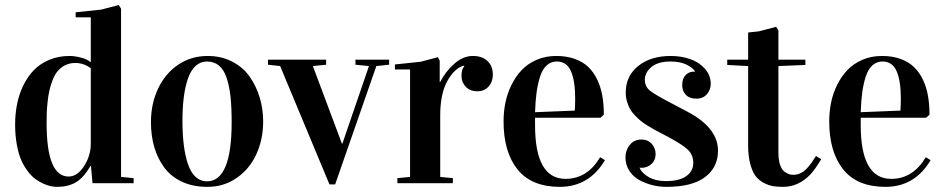

<svg xmlns="http://www.w3.org/2000/svg" viewBox="-20 -727 3751 762"><path d="M340.8 -69.3H339.8Q311.5 -21 280.8 -3.2Q250 14.6 207 14.6Q195.8 14.6 183.1 12.2Q170.4 9.8 153.8 2.7Q137.2 -4.4 121.8 -15.4Q106.4 -26.4 91.3 -45.9Q76.2 -65.4 64.9 -90.3Q53.7 -115.2 46.9 -152.1Q40 -189 40 -232.9Q40 -275.4 47.9 -314.5Q55.7 -353.5 72.8 -388.4Q89.8 -423.3 114.7 -449Q139.6 -474.6 176 -489.7Q212.4 -504.9 256.3 -504.9Q274.9 -504.9 300 -498.8Q325.2 -492.7 340.3 -480V-658.2H280.3V-678.2L382.3 -689L451.2 -707L460.4 -692.9V-24.9L510.3 -20V0H347.2ZM340.3 -156.7V-456.1Q312.5 -477.1 278.3 -477.1Q255.9 -477.1 238 -467.8Q220.2 -458.5 208.5 -444.3Q196.8 -430.2 188.5 -408.4Q180.2 -386.7 175.8 -366.7Q171.4 -346.7 168.7 -320.8Q166 -294.9 165.5 -277.3Q165 -259.8 165 -237.8Q165 -26.4 252.4 -26.4Q287.1 -26.4 313.7 -67.9Q340.3 -109.4 340.3 -156.7Z M804.2 -504.9Q857.9 -504.9 901.1 -482.7Q944.3 -460.4 970.5 -423.3Q996.6 -386.2 1010.5 -340.6Q1024.4 -294.9 1024.4 -245.1Q1024.4 -173.3 997.1 -114.3Q969.7 -55.2 918.7 -20.3Q867.7 14.6 803.2 14.6Q746.1 14.6 702.4 -5.6Q658.7 -25.9 632.1 -61.8Q605.5 -97.7 592.3 -143.1Q579.1 -188.5 579.1 -242.2Q579.1 -315.9 607.7 -376Q636.2 -436 687.7 -470.5Q739.3 -504.9 804.2 -504.9ZM801.3 -7.3Q899.4 -7.3 899.4 -242.2Q899.4 -301.3 894.8 -343.8Q890.1 -386.2 879.2 -418.7Q868.2 -451.2 848.6 -467Q829.1 -482.9 801.3 -482.9Q775.4 -482.9 756.3 -465.3Q737.3 -447.8 726.1 -415.5Q714.8 -383.3 709.5 -341.8Q704.1 -300.3 704.1 -248Q704.1 -193.8 709.5 -151.1Q714.8 -108.4 726.1 -75.4Q737.3 -42.5 756.3 -24.9Q775.4 -7.3 801.3 -7.3Z M1444.3 -464.8 1390.6 -470.2V-490.2H1524.4V-470.2L1473.6 -464.8L1310.1 4.9H1287.6L1091.8 -464.8L1043.5 -470.2V-490.2H1274.4V-470.2L1221.7 -464.8L1336.9 -157.2H1338.9Z M1822.3 -463.9V-466.8Q1786.6 -459 1756.8 -408Q1727.1 -356.9 1727.1 -268.1V-24.9L1777.3 -20V0H1557.1V-20L1607.4 -24.9V-451.2H1547.4V-471.2L1649.4 -481.9L1718.3 -500L1725.1 -485.8V-401.9H1727.1Q1746.6 -441.4 1782 -473.1Q1817.4 -504.9 1856.4 -504.9Q1894 -504.9 1915 -484.6Q1936 -464.4 1936 -430.7Q1936 -402.8 1919.2 -383.8Q1902.3 -364.7 1874.5 -364.7Q1845.7 -364.7 1828.6 -382.6Q1811.5 -400.4 1811.5 -425.8Q1811.5 -451.2 1822.3 -463.9Z M2376.5 -272 2363.3 -259.8H2103.5V-230Q2103.5 -17.1 2224.6 -17.1Q2310.5 -17.1 2361.8 -103L2380.9 -91.3Q2317.9 14.6 2201.7 14.6Q2089.4 14.6 2033.9 -54.7Q1978.5 -124 1978.5 -245.1Q1978.5 -283.2 1985.8 -319.6Q1993.2 -356 2009.8 -389.6Q2026.4 -423.3 2050.3 -448.7Q2074.2 -474.1 2109.6 -489.5Q2145 -504.9 2188 -504.9Q2228.5 -504.9 2260.7 -493.4Q2293 -481.9 2314.5 -461.4Q2335.9 -440.9 2350.1 -411.4Q2364.3 -381.8 2370.4 -347.4Q2376.5 -313 2376.5 -272ZM2189.9 -482.9Q2166.5 -482.9 2149.7 -467.5Q2132.8 -452.1 2123.5 -423.3Q2114.3 -394.5 2109.6 -360.6Q2105 -326.7 2103.5 -281.7L2261.2 -288.1Q2262.7 -313 2262.7 -335.9Q2262.7 -406.7 2245.8 -444.8Q2229 -482.9 2189.9 -482.9Z M2622.6 -8.3Q2676.3 -8.3 2703.9 -28.1Q2731.4 -47.9 2731.4 -80.1Q2731.4 -111.3 2711.2 -131.6Q2690.9 -151.9 2632.8 -183.1Q2625 -187 2605.7 -197.3Q2586.4 -207.5 2576.4 -212.9Q2566.4 -218.3 2548.8 -229.2Q2531.2 -240.2 2521.5 -248.5Q2511.7 -256.8 2499 -270Q2486.3 -283.2 2479.7 -295.7Q2473.1 -308.1 2468.3 -324.7Q2463.4 -341.3 2463.4 -359.4Q2463.4 -425.3 2512.9 -465.1Q2562.5 -504.9 2641.6 -504.9Q2682.6 -504.9 2718 -492.9Q2753.4 -481 2777.1 -454.8Q2800.8 -428.7 2800.8 -393.6Q2800.8 -370.6 2785.4 -353Q2770 -335.4 2744.1 -335.4Q2716.8 -335.4 2702.1 -350.6Q2687.5 -365.7 2687.5 -389.2Q2687.5 -415.5 2701.2 -429.2Q2714.8 -442.9 2734.4 -442.9H2738.8V-443.8Q2727.1 -460.4 2702.1 -471.7Q2677.2 -482.9 2641.6 -482.9Q2590.8 -482.9 2564.9 -460.7Q2539.1 -438.5 2539.1 -410.6Q2539.1 -383.8 2559.6 -367.2Q2580.1 -350.6 2650.9 -314Q2720.2 -278.3 2742.7 -263.7Q2823.7 -209.5 2829.1 -139.6Q2829.6 -134.3 2829.6 -128.9Q2829.6 -63 2778.3 -24.2Q2727.1 14.6 2624.5 14.6Q2597.7 14.6 2570.6 8.1Q2543.5 1.5 2518.6 -11.7Q2493.7 -24.9 2478 -48.6Q2462.4 -72.3 2462.4 -102.5Q2462.4 -131.3 2479.7 -152.3Q2497.1 -173.3 2525.9 -173.3Q2550.8 -173.3 2565.9 -157Q2581.1 -140.6 2582 -116.7Q2582 -90.8 2565.2 -75.9Q2548.3 -61 2526.9 -61Q2521 -61 2518.6 -61.5V-60.5Q2527.8 -39.1 2555.4 -23.7Q2583 -8.3 2622.6 -8.3Z M2949.2 -598.1 2991.2 -602.5 3060.1 -620.6 3069.3 -606.4V-490.2H3176.3V-469.2L3069.3 -464.8V-121.1Q3069.3 -91.3 3076.4 -71.5Q3083.5 -51.8 3095 -44.4Q3106.4 -37.1 3113.5 -35.2Q3120.6 -33.2 3128.4 -33.2Q3143.6 -33.2 3157.5 -39.8Q3171.4 -46.4 3182.9 -59.1Q3194.3 -71.8 3201.7 -82.3Q3209 -92.8 3218.3 -107.9L3239.3 -95.2Q3213.4 -52.2 3194.3 -32.7Q3147.9 14.6 3087.4 14.6Q3064.5 14.6 3046.6 11.5Q3028.8 8.3 3009.8 -2Q2990.7 -12.2 2978 -29.5Q2965.3 -46.9 2957.3 -77.4Q2949.2 -107.9 2949.2 -148.9V-464.8L2866.2 -469.2V-490.2H2949.2Z M3668.9 -272 3655.8 -259.8H3396V-230Q3396 -17.1 3517.1 -17.1Q3603 -17.1 3654.3 -103L3673.3 -91.3Q3610.4 14.6 3494.1 14.6Q3381.8 14.6 3326.4 -54.7Q3271 -124 3271 -245.1Q3271 -283.2 3278.3 -319.6Q3285.6 -356 3302.2 -389.6Q3318.8 -423.3 3342.8 -448.7Q3366.7 -474.1 3402.1 -489.5Q3437.5 -504.9 3480.5 -504.9Q3521 -504.9 3553.2 -493.4Q3585.4 -481.9 3606.9 -461.4Q3628.4 -440.9 3642.6 -411.4Q3656.7 -381.8 3662.8 -347.4Q3668.9 -313 3668.9 -272ZM3482.4 -482.9Q3459 -482.9 3442.1 -467.5Q3425.3 -452.1 3416 -423.3Q3406.7 -394.5 3402.1 -360.6Q3397.5 -326.7 3396 -281.7L3553.7 -288.1Q3555.2 -313 3555.2 -335.9Q3555.2 -406.7 3538.3 -444.8Q3521.5 -482.9 3482.4 -482.9Z"/></svg>

Font: VidalokaRegular
Style: Regular
Weight: 400
Designer: Cyreal (www.cyreal.org)
Foundry: Cyreal (www.cyreal.org)
Version: Version 1.000